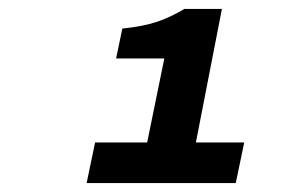

<svg xmlns="http://www.w3.org/2000/svg" viewBox="-20 -782 640 430"><path d="M291 -372 348 -651H240L254 -718Q301 -723 331 -733Q361 -743 393 -762H477L401 -372ZM174 -372 193 -463H527L508 -372Z"/></svg>

Font: Source Code Pro ExtraBold
Style: Italic
Weight: 800
Italic angle: -11°
Monospace: yes
Designer: Paul D. Hunt, Teo Tuominen
Foundry: Adobe Systems Incorporated
Version: Version 1.016;hotconv 1.0.116;makeotfexe 2.5.65601